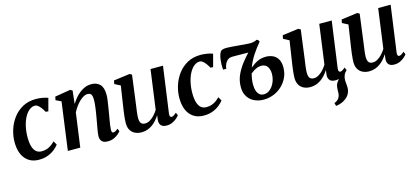

<svg xmlns="http://www.w3.org/2000/svg" viewBox="-62 -1067 3989 1824"><g transform="rotate(-15 1932.0 -155.0)"><path d="M209.5 10Q124.5 10 75.8 -47.2Q27 -104.5 26 -209Q25.5 -269.5 44.5 -330.5Q63.5 -391.5 101.2 -442.5Q139 -493.5 195.5 -524.5Q252 -555.5 327 -555.5Q355 -555.5 388.5 -550.2Q422 -545 445 -535L412 -411.5L386 -414Q374 -436.5 360 -455.2Q346 -474 331.2 -485.5Q316.5 -497 302 -497Q273.5 -497 247 -476.5Q220.5 -456 200.2 -418.5Q180 -381 168.2 -329.5Q156.5 -278 157 -216Q158 -163 169.2 -128.8Q180.5 -94.5 201.8 -77.8Q223 -61 254.5 -61Q283.5 -61 307 -69.5Q330.5 -78 349.8 -92Q369 -106 385.5 -123.5L407 -86Q393 -66.5 366 -44Q339 -21.5 299.8 -5.8Q260.5 10 209.5 10Z M671.5 -414Q689 -442.5 710.5 -468.2Q732 -494 757.5 -513.5Q783 -533 811.2 -544.2Q839.5 -555.5 870.5 -555.5Q924 -555.5 955.5 -524Q987 -492.5 987 -419Q987 -399.5 983 -369.2Q979 -339 973.5 -306Q968 -273 963.5 -245Q959 -219 954 -190Q949 -161 945 -134.2Q941 -107.5 940.5 -88Q940.5 -70.5 945 -64.2Q949.5 -58 956.5 -58Q966 -58 976.8 -63.2Q987.5 -68.5 1003 -82L1015 -55Q1009 -46.5 991.8 -30.8Q974.5 -15 947.5 -2.2Q920.5 10.5 884 10.5Q857 10.5 840.8 1.5Q824.5 -7.5 817.5 -23Q810.5 -38.5 810.5 -58.5Q811 -71 813.2 -89.8Q815.5 -108.5 819.5 -130.5Q823.5 -152.5 827.8 -175.8Q832 -199 835.5 -220Q839.5 -242 843.5 -266.2Q847.5 -290.5 851 -314.8Q854.5 -339 856.8 -362Q859 -385 859 -404Q859 -431 854.2 -446.2Q849.5 -461.5 839 -467.8Q828.5 -474 811 -474Q793 -474 772.5 -462.5Q752 -451 731.8 -431.2Q711.5 -411.5 693.2 -386.2Q675 -361 661.5 -333.5L615.5 0H493.5L557.5 -471L505 -496L511.5 -529.5L664 -555L685.5 -543Z M1217.5 10.5Q1184.5 10.5 1156.5 -1.8Q1128.5 -14 1111 -41Q1093.5 -68 1093 -111.5Q1093 -128 1094.8 -149.5Q1096.5 -171 1099.5 -195.2Q1102.5 -219.5 1106 -243Q1109.5 -266.5 1112.5 -287L1140.5 -470.5L1084 -500L1090 -533.5L1248.5 -554.5L1270 -542.5L1236.5 -287Q1234 -266.5 1230.8 -244.5Q1227.5 -222.5 1224.8 -201.5Q1222 -180.5 1220.2 -162.5Q1218.5 -144.5 1218.5 -132Q1218.5 -105.5 1224.5 -90.2Q1230.5 -75 1242.2 -68.5Q1254 -62 1271.5 -62Q1295.5 -62 1319.2 -76Q1343 -90 1364 -112.8Q1385 -135.5 1400.5 -161L1453.5 -548.5H1576L1513 -93.5Q1510.5 -75 1515.5 -66.2Q1520.5 -57.5 1530 -57.5Q1539 -57.5 1550 -63.8Q1561 -70 1578 -85L1590.5 -57.5Q1584 -47.5 1566.5 -31.5Q1549 -15.5 1523 -2.8Q1497 10 1464.5 10Q1429 10 1412.2 -6.2Q1395.5 -22.5 1394.5 -48.5Q1394.5 -51.5 1394.8 -58Q1395 -64.5 1396 -72.8Q1397 -81 1398.2 -89.5Q1399.5 -98 1400.5 -105L1399 -106Q1385 -84 1367 -63.2Q1349 -42.5 1326.2 -25.8Q1303.5 -9 1276.5 0.8Q1249.5 10.5 1217.5 10.5Z M1830 10Q1745 10 1696.2 -47.2Q1647.5 -104.5 1646.5 -209Q1646 -269.5 1665 -330.5Q1684 -391.5 1721.8 -442.5Q1759.5 -493.5 1816 -524.5Q1872.5 -555.5 1947.5 -555.5Q1975.5 -555.5 2009 -550.2Q2042.5 -545 2065.5 -535L2032.5 -411.5L2006.5 -414Q1994.5 -436.5 1980.5 -455.2Q1966.5 -474 1951.8 -485.5Q1937 -497 1922.5 -497Q1894 -497 1867.5 -476.5Q1841 -456 1820.8 -418.5Q1800.5 -381 1788.8 -329.5Q1777 -278 1777.5 -216Q1778.5 -163 1789.8 -128.8Q1801 -94.5 1822.2 -77.8Q1843.5 -61 1875 -61Q1904 -61 1927.5 -69.5Q1951 -78 1970.2 -92Q1989.5 -106 2006 -123.5L2027.5 -86Q2013.5 -66.5 1986.5 -44Q1959.5 -21.5 1920.2 -5.8Q1881 10 1830 10Z M2149.5 -364.5H2117.5Q2115.5 -382 2116 -409Q2116.5 -436 2120 -464.5Q2123.5 -493 2131.5 -515.5Q2139.5 -538 2153 -546Q2159 -550 2171.5 -553Q2184 -556 2203.5 -556Q2222.5 -556 2253.5 -553.5Q2284.5 -551 2318.8 -548Q2353 -545 2383.2 -542.5Q2413.5 -540 2431.5 -540Q2451 -540 2469.2 -544.8Q2487.5 -549.5 2499 -556Q2503 -555.5 2507.8 -552.2Q2512.5 -549 2516.5 -544Q2520.5 -539 2522.5 -532Q2479.5 -481 2445 -428.8Q2410.5 -376.5 2386 -313Q2406.5 -329.5 2429.2 -344.5Q2452 -359.5 2479 -368.8Q2506 -378 2539.5 -378Q2578.5 -378 2609.8 -363.5Q2641 -349 2659 -317.8Q2677 -286.5 2677 -236.5Q2677 -184.5 2656.2 -139.5Q2635.5 -94.5 2599.5 -60.5Q2563.5 -26.5 2516.8 -7.8Q2470 11 2418.5 11Q2364.5 11 2321.2 -11.5Q2278 -34 2255 -78.5Q2232 -123 2239 -189.5Q2243 -238 2266 -286.5Q2289 -335 2326.2 -383.2Q2363.5 -431.5 2411 -480L2400 -459Q2395.5 -459 2380.8 -459.2Q2366 -459.5 2345.5 -459.8Q2325 -460 2303.2 -460.2Q2281.5 -460.5 2262.8 -460.5Q2244 -460.5 2233.5 -460.5Q2214 -460.5 2199.8 -453.2Q2185.5 -446 2175 -432.5Q2163.5 -419.5 2157 -400Q2150.5 -380.5 2149.5 -364.5ZM2432.5 -37.5Q2458.5 -37.5 2481 -51.5Q2503.5 -65.5 2520.2 -89.5Q2537 -113.5 2546.5 -144Q2556 -174.5 2556 -206.5Q2556 -235.5 2547.2 -258Q2538.5 -280.5 2521 -293.2Q2503.5 -306 2476 -306Q2455.5 -306 2436.2 -298.8Q2417 -291.5 2400.8 -280.8Q2384.5 -270 2370.5 -259Q2363.5 -232.5 2359.2 -203.5Q2355 -174.5 2356 -146.5Q2356.5 -113 2365.8 -88.5Q2375 -64 2391.8 -50.8Q2408.5 -37.5 2432.5 -37.5Z M3066 246.5 3057.5 217Q3079.5 207.5 3092 196.2Q3104.5 185 3111 168.5Q3119 151.5 3118.5 129Q3118 106.5 3121 83Q3123 50 3139.8 29.2Q3156.5 8.5 3169 -8.5L3240 -48.5Q3224 -29 3217.5 -7.8Q3211 13.5 3211 37.5Q3211.5 51.5 3213.8 69.2Q3216 87 3216 104Q3216 135 3203.5 161.2Q3191 187.5 3165 207.5Q3145 223 3121 232.8Q3097 242.5 3066 246.5ZM2877 10.5Q2844 10.5 2816 -1.8Q2788 -14 2770.5 -41Q2753 -68 2752.5 -111.5Q2752.5 -128 2754.2 -149.5Q2756 -171 2759 -195.2Q2762 -219.5 2765.5 -243Q2769 -266.5 2772 -287L2800 -470.5L2743.5 -500L2749.5 -533.5L2908 -554.5L2929.5 -542.5L2896 -287Q2893.5 -266.5 2890.2 -244.5Q2887 -222.5 2884.2 -201.5Q2881.5 -180.5 2879.8 -162.5Q2878 -144.5 2878 -132Q2878 -105.5 2884 -90.2Q2890 -75 2901.8 -68.5Q2913.5 -62 2931 -62Q2955 -62 2978.8 -76Q3002.5 -90 3023.5 -112.8Q3044.5 -135.5 3060 -161L3113 -548.5H3235.5L3172.5 -93.5Q3170 -75 3175 -66.2Q3180 -57.5 3189.5 -57.5Q3198.5 -57.5 3209.5 -63.8Q3220.5 -70 3237.5 -85L3250 -57.5Q3243.5 -47.5 3226 -31.5Q3208.5 -15.5 3182.5 -2.8Q3156.5 10 3124 10Q3088.5 10 3071.8 -6.2Q3055 -22.5 3054 -48.5Q3054 -51.5 3054.2 -58Q3054.5 -64.5 3055.5 -72.8Q3056.5 -81 3057.8 -89.5Q3059 -98 3060 -105L3058.5 -106Q3044.5 -84 3026.5 -63.2Q3008.5 -42.5 2985.8 -25.8Q2963 -9 2936 0.8Q2909 10.5 2877 10.5Z M3456.5 10.5Q3423.5 10.5 3395.5 -1.8Q3367.5 -14 3350 -41Q3332.5 -68 3332 -111.5Q3332 -128 3333.8 -149.5Q3335.5 -171 3338.5 -195.2Q3341.5 -219.5 3345 -243Q3348.5 -266.5 3351.5 -287L3379.5 -470.5L3323 -500L3329 -533.5L3487.5 -554.5L3509 -542.5L3475.5 -287Q3473 -266.5 3469.8 -244.5Q3466.5 -222.5 3463.8 -201.5Q3461 -180.5 3459.2 -162.5Q3457.5 -144.5 3457.5 -132Q3457.5 -105.5 3463.5 -90.2Q3469.5 -75 3481.2 -68.5Q3493 -62 3510.5 -62Q3534.5 -62 3558.2 -76Q3582 -90 3603 -112.8Q3624 -135.5 3639.5 -161L3692.5 -548.5H3815L3752 -93.5Q3749.5 -75 3754.5 -66.2Q3759.5 -57.5 3769 -57.5Q3778 -57.5 3789 -63.8Q3800 -70 3817 -85L3829.5 -57.5Q3823 -47.5 3805.5 -31.5Q3788 -15.5 3762 -2.8Q3736 10 3703.5 10Q3668 10 3651.2 -6.2Q3634.5 -22.5 3633.5 -48.5Q3633.5 -51.5 3633.8 -58Q3634 -64.5 3635 -72.8Q3636 -81 3637.2 -89.5Q3638.5 -98 3639.5 -105L3638 -106Q3624 -84 3606 -63.2Q3588 -42.5 3565.2 -25.8Q3542.5 -9 3515.5 0.8Q3488.5 10.5 3456.5 10.5Z"/></g></svg>

Font: Merriweather 48pt SemiBold
Style: Italic
Weight: 600
Italic angle: -7.8°
Designer: Eben Sorkin
Foundry: Eben Sorkin
Version: Version 2.101